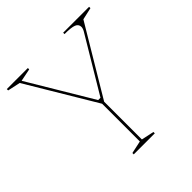

<svg xmlns="http://www.w3.org/2000/svg" viewBox="-187 -854 1000 1000"><g transform="rotate(-45 313.0 -354.0)"><path d="M237 0V-10L307 -25V-303L80 -683L10 -698V-708H165V-698L95 -684L306 -331H323L506 -637Q510 -644 512 -650.5Q514 -657 514 -662Q514 -682 494.5 -690Q475 -698 425 -698V-708H616V-698L549 -683L322 -303V-25L392 -10V0Z"/></g></svg>

Font: Kalnia Thin
Style: Regular
Weight: 250
Designer: Frida Medrano
Foundry: Frida Medrano
Version: Version 1.105